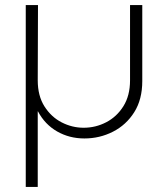

<svg xmlns="http://www.w3.org/2000/svg" viewBox="-20 -530 659 753"><path d="M81 203V-510H129L128 -215Q128 -154 154.5 -112.5Q181 -71 222 -50Q263 -29 308 -29Q355 -29 396.5 -50.5Q438 -72 464 -113.5Q490 -155 490 -215V-510H538V-212Q538 -140 506.5 -90Q475 -40 423 -13.5Q371 13 311 13Q252 13 204 -14.5Q156 -42 129 -93H128V203Z"/></svg>

Font: MuseoModerno ExtraLight
Style: Regular
Weight: 200
Designer: Pablo Cosgaya, Héctor Gatti, Marcela Romero, and the Authors of The MuseoModerno Project.
Foundry: Omnibus-Type Team
Version: Version 1.001